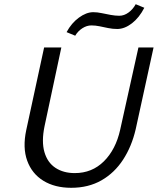

<svg xmlns="http://www.w3.org/2000/svg" viewBox="-20 -884 751 914"><path d="M319 10Q241 10 186.5 -23.5Q132 -57 109.5 -119Q87 -181 105 -265L190 -658H272L192 -283Q177 -210 191.5 -160Q206 -110 244 -85Q282 -60 336 -60Q418 -60 474.5 -116Q531 -172 552 -266L639 -658H711L626 -269Q607 -187 566 -124Q525 -61 463 -25.5Q401 10 319 10ZM338 -714 297 -731Q320 -774 355.5 -800Q391 -826 424 -826Q443 -826 464 -821.5Q485 -817 507 -813Q529 -809 548 -809Q571 -809 592 -824.5Q613 -840 626 -864L667 -847Q643 -800 608 -773Q573 -746 538 -746Q516 -746 494.5 -750.5Q473 -755 453.5 -759Q434 -763 415 -763Q393 -763 372 -749.5Q351 -736 338 -714Z"/></svg>

Font: Ysabeau Office Medium
Style: Italic
Weight: 500
Italic angle: -12°
Designer: Christian Thalmann (Catharsis Fonts)
Version: Version 2.001;gftools[0.9.30]; featfreeze: tnum,lnum,ss02